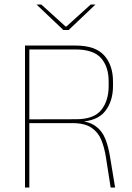

<svg xmlns="http://www.w3.org/2000/svg" viewBox="-20 -844 594 864"><path d="M478 0 456.5 -137Q450 -179.5 436 -214Q422 -248.5 391.8 -269.2Q361.5 -290 305 -290H104.5V-307L322.5 -307.5Q402.5 -307.5 435.8 -349.2Q469 -391 469 -457.5V-477Q469 -544 434.5 -582.8Q400 -621.5 319 -621.5H101.5V-639H320Q409 -639 448.8 -594.8Q488.5 -550.5 488.5 -477.5V-457Q488.5 -388.5 453 -343.5Q417.5 -298.5 336 -296L335 -297L324.5 -302Q379 -298.5 409 -277.2Q439 -256 453.2 -220.8Q467.5 -185.5 475 -139.5L498 0ZM92.5 0V-639H112V-304V-295.5V0ZM265 -709 145 -823V-823.5H166L275.5 -724.5H278.5L388 -823.5H409V-823L289 -709Z"/></svg>

Font: Anek Latin Medium Thin
Style: Regular
Weight: 250
Version: Version 1.003